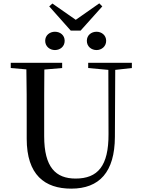

<svg xmlns="http://www.w3.org/2000/svg" viewBox="-20 -1106 843 1143"><path d="M307 -808C338 -808 365 -829 365 -863C365 -897 338 -917 307 -917C277 -917 249 -897 249 -863C249 -829 277 -808 307 -808ZM555 -808C584 -808 612 -829 612 -863C612 -897 584 -917 555 -917C524 -917 497 -897 497 -863C497 -829 524 -808 555 -808ZM292 -1085 273 -1068 401 -924H460L589 -1068L571 -1086L431 -988ZM505 -701 625 -690 626 -308C627 -118 562 -43 430 -43C312 -43 243 -110 243 -295V-394C243 -494 243 -594 244 -692L350 -701V-732H44V-701L137 -693C139 -594 139 -493 139 -394V-280C139 -65 246 17 404 17C572 17 663 -82 664 -291L666 -690L765 -701V-732H505Z"/></svg>

Font: Noto Serif TC Medium
Style: Regular
Weight: 500
Designer: Ryoko NISHIZUKA 西塚涼子 (kana & ideographs); Frank Grießhammer (Latin, Greek & Cyrillic); Wenlong ZHANG 张文龙 (bopomofo); San
Foundry: Adobe
Version: Version 2.001;hotconv 1.1.0;makeotfexe 2.6.0